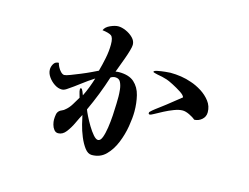

<svg xmlns="http://www.w3.org/2000/svg" viewBox="-88 -744 1175 906"><g transform="rotate(15 500.0 -291.5)"><path d="M473 -281Q473 -294 471 -314Q469 -334 461.5 -349.5Q454 -365 435 -365Q424 -365 413 -358Q399 -314 382 -270.5Q365 -227 345 -184Q348 -175 358 -154.5Q368 -134 381.5 -111.5Q395 -89 408.5 -73.5Q422 -58 432 -58Q444 -58 451.5 -77.5Q459 -97 463.5 -127Q468 -157 470 -188.5Q472 -220 472.5 -245.5Q473 -271 473 -281ZM564 -232Q564 -201 557 -159Q550 -117 533.5 -76.5Q517 -36 490 -9Q463 18 422 18Q403 18 387.5 -2.5Q372 -23 360 -52Q348 -81 341 -109.5Q334 -138 331 -153Q322 -137 309.5 -110Q297 -83 280.5 -61.5Q264 -40 242 -40Q230 -40 222 -50Q214 -60 210.5 -73.5Q207 -87 207 -97Q207 -110 209.5 -123.5Q212 -137 224 -145Q229 -148 235 -150.5Q241 -153 245 -157Q262 -170 274.5 -190.5Q287 -211 297 -228Q295 -237 291.5 -247.5Q288 -258 288 -268Q288 -273 293 -273Q297 -273 302.5 -260Q308 -247 309 -243Q320 -265 329 -288.5Q338 -312 345 -335Q315 -316 286.5 -294Q258 -272 228 -252Q216 -244 205 -244Q187 -244 169 -256Q151 -268 139 -285.5Q127 -303 127 -321Q127 -335 135 -348.5Q143 -362 160 -362Q161 -355 167 -343Q173 -331 182 -322Q191 -313 199 -313Q207 -313 228 -321Q249 -329 274.5 -339.5Q300 -350 322 -360.5Q344 -371 352 -375Q361 -407 368 -442Q375 -477 375 -509Q375 -543 363 -551.5Q351 -560 319 -564Q326 -581 348.5 -591Q371 -601 387 -601Q404 -601 424.5 -592Q445 -583 460 -568Q475 -553 475 -534Q475 -525 469.5 -505.5Q464 -486 456 -464Q448 -442 440.5 -422Q433 -402 429 -391Q433 -392 437.5 -392.5Q442 -393 446 -393Q495 -393 520.5 -370Q546 -347 555 -310Q564 -273 564 -232ZM899 -318Q899 -296 882.5 -282Q866 -268 846 -268Q835 -278 816 -287Q797 -296 783 -296Q765 -296 741.5 -287Q718 -278 696 -266.5Q674 -255 658 -246Q642 -237 638 -237Q631 -237 631 -243Q631 -244 631.5 -245.5Q632 -247 632 -248Q643 -259 655 -268Q667 -277 679 -286Q702 -303 724 -321Q746 -339 768 -356Q766 -366 746 -379Q726 -392 703.5 -403.5Q681 -415 671 -418Q659 -422 647.5 -424.5Q636 -427 624 -429Q622 -430 612 -432Q602 -434 602 -437Q602 -442 619 -445.5Q636 -449 655.5 -451Q675 -453 681 -453Q707 -453 733.5 -449Q760 -445 785 -436Q810 -428 836.5 -411.5Q863 -395 881 -371.5Q899 -348 899 -318Z"/></g></svg>

Font: Kaisei HarunoUmi
Style: Bold
Weight: 700
Designer: Font-Kai, 金井和夫
Foundry: KAZUO KANAI
Version: Version 5.003